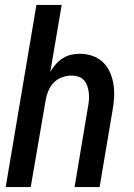

<svg xmlns="http://www.w3.org/2000/svg" viewBox="-20 -755 540 775"><path d="M3 0 127 -735H229L183 -465Q192 -481 204.5 -495Q217 -509 233 -519.5Q249 -530 267 -534Q285 -538 302 -538Q328 -538 353 -529.5Q378 -521 396 -503.5Q414 -486 424 -463Q434 -440 438 -414.5Q442 -389 440.5 -362Q439 -335 434 -308L382 0H281L335 -323Q338 -337 339 -351.5Q340 -366 338.5 -380Q337 -394 332.5 -407.5Q328 -421 319 -431Q310 -441 297 -445.5Q284 -450 269 -450Q250 -450 230.5 -443Q211 -436 196.5 -421Q182 -406 174.5 -387Q167 -368 164 -349L104 0Z"/></svg>

Font: iosevka_custom_sans_ss08 SmBd
Style: Italic
Weight: 600
Italic angle: -10°
Designer: Belleve Invis
Foundry: Belleve Invis
Version: Version 10.3.0; ttfautohint (v1.8.3)